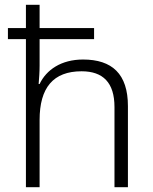

<svg xmlns="http://www.w3.org/2000/svg" viewBox="-20 -780 636 800"><path d="M145 -760H88V-663H13V-617H88V0H145V-280C145 -415 202 -483 320 -483C409 -483 457 -436 457 -334V0H513V-338C513 -472 447 -532 326 -532C235 -532 173 -489 145 -430H141C143 -455 145 -479 145 -507V-617H372V-663H145Z"/></svg>

Font: Noto Sans Sinhala UI Light
Style: Regular
Weight: 300
Designer: Jelle Bosma - Monotype Design Team
Foundry: Monotype Imaging Inc.
Version: Version 2.006